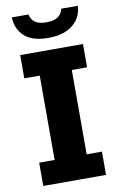

<svg xmlns="http://www.w3.org/2000/svg" viewBox="-97 -938 617 991"><g transform="rotate(-10 211.5 -442.5)"><path d="M47 0V-122H128V-564H47V-686H376V-564H296V-122H376V0ZM206 -748Q121 -748 80.5 -786.5Q40 -825 38 -885H126Q131 -857 151.5 -843Q172 -829 210 -829Q249 -829 270 -843Q291 -857 297 -885H384Q382 -825 335.5 -786.5Q289 -748 206 -748Z"/></g></svg>

Font: Chivo Medium
Style: Bold
Weight: 700
Version: Version 2.002